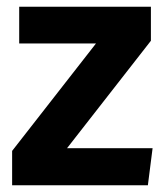

<svg xmlns="http://www.w3.org/2000/svg" viewBox="-20 -550 489 570"><path d="M428 -530V-429L179 -110H433L419 0H16V-102L265 -421H37V-530Z"/></svg>

Font: FiraGO SemiBold
Style: Regular
Weight: 600
Designer: bBox Type
Foundry: bBox Type GmbH
Version: Version 1.001;PS 001.001;hotconv 1.0.88;makeotf.lib2.5.64775